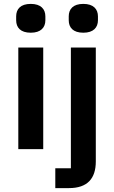

<svg xmlns="http://www.w3.org/2000/svg" viewBox="-20 -766 585 986"><path d="M344 98H264V200H334C430 200 472 150 472 63V-522H344ZM408 -598C460 -598 483 -625 483 -662V-682C483 -719 460 -746 408 -746C355 -746 333 -719 333 -682V-662C333 -625 355 -598 408 -598ZM138 -598C190 -598 213 -625 213 -662V-682C213 -719 190 -746 138 -746C85 -746 63 -719 63 -682V-662C63 -625 85 -598 138 -598ZM74 0H202V-522H74Z"/></svg>

Font: IBM Plex Thai SemiBold
Style: Regular
Weight: 600
Designer: Mike Abbink, Paul van der Laan, Pieter van Rosmalen, Ben Mitchell, Mark Frömberg
Foundry: Bold Monday
Version: Version 1.0